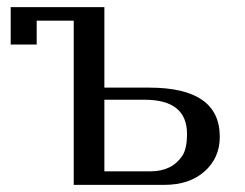

<svg xmlns="http://www.w3.org/2000/svg" viewBox="-20 -519 687 539"><path d="M187 0V-461H83V-394H10V-499H273V-273H399Q597 -273 597 -135Q597 -76 554.5 -38Q512 0 441 0ZM273 -38H402Q463 -38 492 -82Q505 -102 505 -143Q505 -239 386 -239H273Z"/></svg>

Font: Tenor Sans
Style: Regular
Weight: 400
Designer: Denis Masharov
Foundry: Denis Masharov
Version: Version 1.1